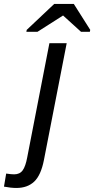

<svg xmlns="http://www.w3.org/2000/svg" viewBox="-132 -748 478 976"><path d="M326.7 -596.2 324.7 -586.4H279.8L189 -668.9H188L58.6 -586.4H2L3.9 -596.2L143.6 -728H243.2ZM-48.8 207.5Q-76.2 207.5 -111.8 200.7L-100.6 134.3Q-75.2 138.2 -60.1 138.2Q-31.2 138.2 -16.6 117.7Q-2 97.2 6.3 52.2L119.1 -528.3H207L91.3 65.4Q76.2 142.6 42 175Q7.8 207.5 -48.8 207.5Z"/></svg>

Font: Liberation Sans
Style: Italic
Weight: 400
Italic angle: -12°
Designer: Steve Matteson
Foundry: Ascender Corporation
Version: Version 2.1.5